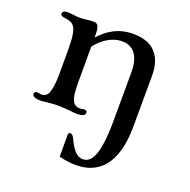

<svg xmlns="http://www.w3.org/2000/svg" viewBox="-134 -635 1015 1024"><g transform="rotate(20 374.0 -122.5)"><path d="M60.5 -22C60.5 -12.2 67.9 0 106.9 0C120.6 0 131.3 -1.5 144.5 -3.4C154.3 -4.9 187.5 -7.3 207.5 -7.3C227.1 -7.3 256.3 -4.9 271.5 -3.4C283.2 -2.4 292.5 0 311.5 0C351.1 0 359.9 -10.7 359.9 -22C359.9 -31.2 354 -35.6 344.2 -35.6C339.8 -35.6 335.4 -34.7 331.5 -33.7C327.6 -32.7 324.2 -32.2 320.3 -32.2C302.2 -32.2 286.1 -39.1 277.3 -57.6C266.6 -80.1 263.7 -106.4 263.7 -169.9V-363.3C297.9 -407.7 350.1 -446.3 409.7 -446.3C493.7 -446.3 511.7 -369.6 511.7 -310.5L510.7 -38.1C510.7 168.9 473.1 216.8 424.8 216.8C394 216.8 367.7 189.9 339.8 129.4C334 116.2 324.7 108.4 316.4 108.4C310.5 108.4 306.2 112.3 306.2 121.1V246.1C338.9 253.9 373.5 258.8 401.9 258.8C528.3 258.8 620.1 176.3 620.6 -38.1L621.6 -329.1C621.6 -406.7 593.3 -503.9 453.6 -503.9C371.6 -503.9 314.9 -470.7 263.7 -414.6V-433.1C263.7 -488.3 249 -492.7 227.5 -492.7C214.4 -492.7 202.1 -491.2 190.4 -489.7C178.2 -488.3 166.5 -486.8 154.3 -486.8C134.8 -486.8 127.9 -488.8 116.2 -490.2C105 -491.7 90.8 -492.7 83.5 -492.7C60.1 -492.7 54.2 -482.9 54.2 -475.1C54.2 -463.4 66.4 -460.4 77.1 -459C100.6 -455.6 119.6 -452.1 132.3 -435.5C147 -416.5 153.8 -380.4 153.8 -312V-169.9C153.8 -113.3 147.9 -80.6 139.2 -57.6C132.3 -39.6 114.7 -32.2 100.6 -32.2C96.7 -32.2 92.3 -33.2 87.9 -34.2C84 -35.2 80.1 -35.6 76.7 -35.6C67.4 -35.6 60.5 -31.2 60.5 -22Z"/></g></svg>

Font: Stoke
Style: Light
Weight: 300
Designer: Nicole Fally
Foundry: Nicole Fally
Version: Version 1.001